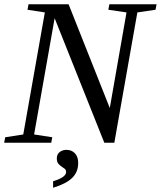

<svg xmlns="http://www.w3.org/2000/svg" viewBox="-27 -675 761 908"><path d="M571.3 -616.2 485.4 -628.9 490.2 -654.8H713.4L708.5 -628.9L622.6 -616.2L513.7 0H466.3L231.4 -588.9L134.3 -39.1L220.2 -25.9L215.3 0H-7.3L-2.4 -25.9L83 -39.1L185.1 -616.2L103 -628.9L107.9 -654.8H297.4L492.2 -164.1ZM342.8 95.7Q342.8 138.7 314.2 166.5Q285.6 194.3 224.1 212.9V182.1Q285.6 163.6 285.6 138.7Q285.6 128.4 278.8 123Q272 117.7 263.7 112.3Q255.4 106.9 248.5 98.6Q241.7 90.3 241.7 73.7Q241.7 55.2 254.9 44.4Q268.1 33.7 287.1 33.7Q312 33.7 327.4 50Q342.8 66.4 342.8 95.7Z"/></svg>

Font: Liberation Serif
Style: Italic
Weight: 400
Italic angle: -16.333°
Designer: Steve Matteson
Foundry: Ascender Corporation
Version: Version 2.1.5